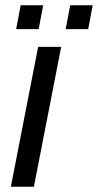

<svg xmlns="http://www.w3.org/2000/svg" viewBox="-20 -705 370 725"><path d="M21 0 124 -528H211L108 0ZM228 -595 245 -685H330L313 -595ZM41 -595 58 -685H143L126 -595Z"/></svg>

Font: Libra Sans Modern
Style: Italic
Weight: 400
Italic angle: -12°
Foundry: Stefan Peev, Context Ltd
Version: Version 1.000